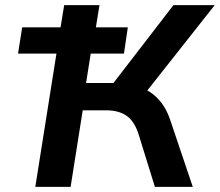

<svg xmlns="http://www.w3.org/2000/svg" viewBox="-20 -725 853 745"><path d="M117 0 199 -517H50L66 -619H215L229 -705H366L352 -619H476L461 -517H332L314 -403H439L404 -382L653 -705H813L543 -363L506 -391Q535 -385 561 -368.5Q587 -352 608 -324Q629 -296 643 -252L728 0H581L518 -203Q502 -254 471.5 -275.5Q441 -297 391 -297H301L254 0Z"/></svg>

Font: Nunito Sans 7pt
Style: Bold Italic
Weight: 700
Italic angle: -9°
Version: Version 3.101;gftools[0.9.27]